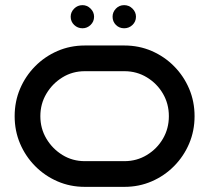

<svg xmlns="http://www.w3.org/2000/svg" viewBox="-20 -727 814 747"><path d="M737 -275Q737 -218 716 -168.5Q695 -119 657.5 -81Q620 -43 570.5 -21.5Q521 0 464 0H310Q253 0 203.5 -21.5Q154 -43 116.5 -81Q79 -119 58 -168.5Q37 -218 37 -275Q37 -332 58 -381.5Q79 -431 116.5 -469Q154 -507 203.5 -528.5Q253 -550 310 -550H464Q521 -550 570.5 -528.5Q620 -507 657.5 -469Q695 -431 716 -381.5Q737 -332 737 -275ZM637 -275Q637 -323 614 -362.5Q591 -402 551.5 -426Q512 -450 464 -450H310Q262 -450 223 -426Q184 -402 160.5 -362.5Q137 -323 137 -275Q137 -227 160.5 -187.5Q184 -148 223 -124Q262 -100 310 -100H464Q512 -100 551.5 -124Q591 -148 614 -187.5Q637 -227 637 -275ZM346 -662Q346 -643 332.5 -630Q319 -617 301 -617Q282 -617 268.5 -630Q255 -643 255 -662Q255 -680 268.5 -693.5Q282 -707 301 -707Q319 -707 332.5 -693.5Q346 -680 346 -662ZM509 -662Q509 -643 495.5 -630Q482 -617 463 -617Q444 -617 431 -630Q418 -643 418 -662Q418 -680 431 -693.5Q444 -707 463 -707Q482 -707 495.5 -693.5Q509 -680 509 -662Z"/></svg>

Font: Bruno Ace
Style: Regular
Weight: 400
Version: Version 1.100; ttfautohint (v1.8.4.7-5d5b);gftools[0.9.27]